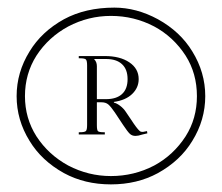

<svg xmlns="http://www.w3.org/2000/svg" viewBox="-20 -481 586 507"><path d="M229 -325.2V-324.2Q235.8 -317.4 235.8 -306.2V-219.2H259.8Q287.6 -219.2 302.2 -232.7Q316.9 -246.1 316.9 -272Q316.9 -297.9 302.2 -311.5Q287.6 -325.2 259.8 -325.2ZM188 -333H256.8Q296.9 -333 321.5 -316.4Q346.2 -299.8 346.2 -272Q346.2 -249.5 329.1 -232.9Q312 -216.3 280.8 -211.9V-210Q288.1 -208.5 297.1 -201.7Q306.2 -194.8 312 -186L330.1 -159.2Q331.1 -157.7 333 -154.8Q346.2 -135.7 351.6 -133.3Q353 -132.8 355 -132.8H357.9L368.2 -134.8L369.1 -128.9Q363.8 -127.9 356.9 -126Q350.1 -124 345.7 -123Q341.3 -122.1 337.9 -122.1Q328.6 -122.1 322.8 -127.7Q316.9 -133.3 305.2 -150.9L283.2 -184.1Q272.9 -199.2 266.1 -205.1Q259.3 -210.9 248 -210.9H235.8V-150.9Q235.8 -137.7 238.5 -134.8Q241.2 -131.8 253.9 -131.8H256.8V-126H188V-131.8H190.9Q203.6 -131.8 206.8 -135Q210 -138.2 210 -150.9V-308.1Q210 -320.8 206.8 -324Q203.6 -327.1 190.9 -327.1H188ZM148.9 -23.9Q89.8 -56.6 58.1 -108.9Q23.9 -164.1 23.9 -227.1Q23.9 -290 58.1 -345.2Q89.8 -397.5 148.9 -430.2Q205.6 -460.9 282.2 -460.9Q340.3 -460.9 397 -430.2Q456.1 -397.5 487.8 -345.2Q522 -290 522 -227.1Q522 -164.1 487.8 -108.9Q456.1 -56.6 397 -23.9Q342.3 5.9 272.9 5.9Q203.6 5.9 148.9 -23.9ZM387.2 -43.9Q438 -71.3 470.2 -121.1Q500 -168 500 -227.1Q500 -287.1 470.2 -334Q438 -383.8 387.2 -411.1Q334 -439 272.9 -439Q213.4 -439 160.2 -411.1Q107.9 -382.8 76.2 -334Q45.9 -286.1 45.9 -227.1Q45.9 -168.9 76.2 -121.1Q107.9 -72.3 160.2 -43.9Q213.4 -16.1 272.9 -16.1Q334 -16.1 387.2 -43.9Z"/></svg>

Font: FoglihtenNo01
Style: Regular
Weight: 500
Version: Version 0.61